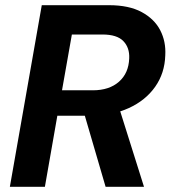

<svg xmlns="http://www.w3.org/2000/svg" viewBox="-20 -720 658 740"><path d="M18 0 141 -700H400Q477 -700 526 -673.5Q575 -647 597.5 -603.5Q620 -560 617 -507Q615 -438 578 -385.5Q541 -333 476.5 -303.5Q412 -274 327 -274H201L153 0ZM387 0 297 -308H438L535 0ZM219 -372H338Q401 -372 438.5 -405Q476 -438 478 -495Q480 -536 455.5 -561.5Q431 -587 375 -587H257Z"/></svg>

Font: DM Sans 28pt
Style: Bold Italic
Weight: 700
Italic angle: -10°
Version: Version 4.004;gftools[0.9.30]